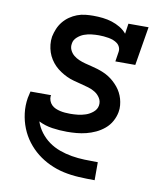

<svg xmlns="http://www.w3.org/2000/svg" viewBox="-83 -608 766 882"><g transform="rotate(10 300.0 -166.5)"><path d="M417 205Q380 205 343.5 203Q307 201 272.5 193.5Q238 186 206 171Q174 156 147.5 135Q121 114 100 86.5Q79 59 66 26.5Q53 -6 48.5 -42Q44 -78 50 -114Q52 -122 53.5 -129.5Q55 -137 57 -145H153Q153 -144 153 -143Q153 -142 152 -141Q151 -130 155 -119Q159 -108 167 -100Q175 -92 185.5 -87.5Q196 -83 207 -80.5Q218 -78 230 -77Q242 -76 254 -76Q272 -76 290 -78Q308 -80 326 -86Q344 -92 359.5 -105Q375 -118 378 -136Q381 -155 371.5 -170.5Q362 -186 347 -195.5Q332 -205 314.5 -210Q297 -215 279.5 -219.5Q262 -224 245 -228.5Q228 -233 212 -240.5Q196 -248 181 -258Q166 -268 154 -280Q142 -292 132.5 -307Q123 -322 117.5 -338.5Q112 -355 110 -373.5Q108 -392 111 -411Q115 -430 122.5 -448Q130 -466 142.5 -481.5Q155 -497 171.5 -508.5Q188 -520 206.5 -527Q225 -534 244 -536Q263 -538 281 -538Q304 -538 326 -535.5Q348 -533 368.5 -526.5Q389 -520 407.5 -509Q426 -498 439 -482L446 -530H540L510 -349H417L424 -394Q426 -406 421.5 -416.5Q417 -427 408.5 -433.5Q400 -440 389.5 -444Q379 -448 367.5 -450Q356 -452 344.5 -453Q333 -454 322 -454Q305 -454 287.5 -452Q270 -450 253.5 -444Q237 -438 222.5 -425Q208 -412 206 -395Q203 -379 209.5 -365Q216 -351 227.5 -341.5Q239 -332 253 -326Q267 -320 282 -316Q297 -312 312 -308.5Q327 -305 341.5 -300.5Q356 -296 370 -290Q384 -284 396.5 -276Q409 -268 420 -258Q431 -248 440.5 -236.5Q450 -225 457 -211.5Q464 -198 468 -184Q472 -170 473.5 -154Q475 -138 472 -122Q468 -100 456.5 -79Q445 -58 426.5 -42.5Q408 -27 386.5 -17Q365 -7 343 -1.5Q321 4 298.5 6Q276 8 254 8Q219 8 185 3Q151 -2 121 -17Q130 10 147.5 33Q165 56 188 72.5Q211 89 238.5 99Q266 109 295.5 114Q325 119 355.5 120Q386 121 416 121H418V205Z"/></g></svg>

Font: Iosevka Slab MdExObl
Style: Regular
Weight: 500
Width: 7
Italic angle: -9°
Monospace: yes
Designer: Belleve Invis
Foundry: Belleve Invis
Version: Version 11.1.1; ttfautohint (v1.8.3)